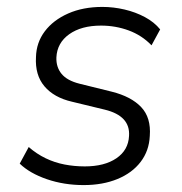

<svg xmlns="http://www.w3.org/2000/svg" viewBox="-20 -527 526 555"><path d="M222 8Q165 8 115.5 -9Q66 -26 37 -54L63 -102Q86 -82 112 -69.5Q138 -57 166.5 -51.5Q195 -46 225 -46Q282 -46 316.5 -69.5Q351 -93 353 -134Q355 -163 337.5 -182Q320 -201 283 -210L188 -233Q136 -245 108.5 -277.5Q81 -310 84 -362Q85 -404 109.5 -436.5Q134 -469 177 -488Q220 -507 276 -507Q308 -507 340 -499.5Q372 -492 399 -477.5Q426 -463 443 -442L418 -396Q390 -425 352 -439Q314 -453 272 -453Q215 -453 180 -428Q145 -403 143 -361Q142 -333 158 -313.5Q174 -294 210 -285L303 -262Q359 -248 388 -217.5Q417 -187 413 -134Q411 -91 386.5 -59Q362 -27 319.5 -9.5Q277 8 222 8Z"/></svg>

Font: Nunitoga
Style: Light Italic
Weight: 300
Italic angle: -9°
Designer: Vernon Adams
Foundry: Vernon Adams
Version: Version 1.0